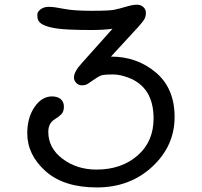

<svg xmlns="http://www.w3.org/2000/svg" viewBox="-20 -802 872 829"><path d="M465.8 -677.7Q426.3 -672.4 375.2 -672.4Q324.2 -672.4 279.3 -674.3Q157.2 -679.7 143.6 -717.8Q141.1 -725.6 141.1 -738.3Q141.1 -751 155.3 -761.7Q169.4 -772.5 191.2 -772.5Q212.9 -772.5 255.6 -763.9Q298.3 -755.4 374.8 -755.4Q451.2 -755.4 472.9 -759.8Q494.6 -764.2 523.9 -772.9Q553.2 -781.7 570.6 -781.7Q587.9 -781.7 598.9 -771.7Q609.9 -761.7 609.9 -746.6Q609.9 -731.4 603.5 -719.7Q597.2 -708 576.7 -685.5L459 -557.6H460.4Q571.3 -557.6 652.6 -489.3Q733.9 -420.9 733.9 -296.4Q733.9 -171.9 637.5 -82.3Q541 7.3 398.2 7.3Q255.4 7.3 176.5 -63.2Q97.7 -133.8 97.7 -226.6Q97.7 -293.5 128.9 -339.6Q160.2 -385.7 204.6 -385.7Q228.5 -385.7 242.2 -374Q255.9 -362.3 255.9 -341.3Q255.9 -320.3 244.9 -308.8Q233.9 -297.4 217.8 -288.1Q188.5 -270.5 188.5 -232.9Q188.5 -162.6 250.2 -116.2Q312 -69.8 396.5 -69.8Q503.9 -69.8 573.5 -130.1Q643.1 -190.4 643.1 -290.5Q643.1 -425.8 534.2 -466.8Q498 -480.5 468.5 -480.5Q439 -480.5 426.5 -478.5Q414.1 -476.6 400.4 -468Q386.7 -459.5 379.2 -453.9Q371.6 -448.2 360.4 -440.9Q349.1 -433.6 334 -433.6Q318.8 -433.6 309.1 -444.1Q299.3 -454.6 299.3 -466.8Q299.3 -492.7 333.5 -529.8Z"/></svg>

Font: Oldenburg
Style: Regular
Weight: 400
Designer: Nicole Fally
Foundry: Nicole Fally
Version: Version 1.001